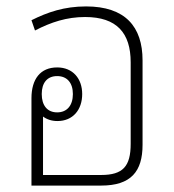

<svg xmlns="http://www.w3.org/2000/svg" viewBox="-20 -578 542 598"><path d="M424 -390C424 -495 370 -558 248 -558C180 -558 128 -540 78 -515L89 -483C139 -509 188 -525 245 -525C344 -525 387 -475 387 -384V-130C387 -60 363 -33 295 -33H114V-215C126 -206 141 -201 159 -201C207 -201 236 -236 236 -285C236 -333 207 -368 158 -368C106 -368 78 -332 78 -272V0H295C388 0 424 -44 424 -127ZM158 -228C127 -228 110 -250 110 -285C110 -320 127 -341 158 -341C189 -341 207 -320 207 -285C207 -250 189 -228 158 -228Z"/></svg>

Font: Noto Sans Thai Looped SemiCondensed ExtraLight
Style: Regular
Weight: 200
Width: 4
Designer: Sasikarn Vongin, Ben Mitchell
Foundry: The Fontpad Ltd
Version: Version 1.001